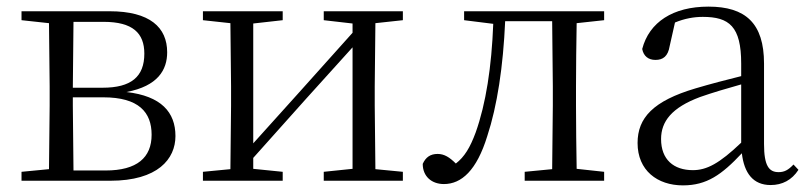

<svg xmlns="http://www.w3.org/2000/svg" viewBox="-20 -546 2444 580"><path d="M127 0H313C457 0 510 -66 510 -135C510 -207 467 -256 362 -268C457 -286 485 -335 485 -388C485 -463 433 -512 311 -512H45V-485L128 -476L130 -285V-227L128 -35L45 -27V0ZM202 -480H293C381 -480 416 -446 416 -384C416 -314 376 -281 290 -281H200ZM200 -252H292C399 -252 438 -207 438 -139C438 -70 394 -31 299 -31H202L200 -227Z M958 -485 1045 -475V-447L881 -264L745 -113V-475L834 -485V-512H593V-485L676 -476L678 -285V-227L676 -35L593 -27V0H834V-27L745 -36V-69L905 -248L1045 -403V-36L958 -27V0H1197V-27L1114 -35L1112 -227V-285L1114 -476L1197 -485V-512H958Z M1647 0H1805V-27L1722 -36C1721 -91 1720 -173 1720 -227V-285C1720 -338 1721 -420 1722 -476L1805 -485V-512H1382V-485L1470 -474C1465 -344 1448 -233 1417 -146C1400 -100 1383 -72 1357 -52C1338 -71 1322 -81 1302 -81C1280 -81 1266 -71 1257 -51C1257 -13 1284 10 1321 10C1374 10 1420 -31 1452 -135C1482 -226 1500 -345 1506 -482H1648L1650 -285V-227L1648 -35L1565 -27V0Z M2308 13C2343 13 2372 -2 2392 -33L2377 -49C2361 -32 2349 -26 2332 -26C2303 -26 2288 -45 2288 -111V-354C2288 -476 2232 -526 2120 -526C2013 -526 1941 -479 1920 -398C1924 -377 1938 -365 1960 -365C1983 -365 1998 -376 2003 -407L2019 -478C2048 -490 2076 -495 2103 -495C2183 -495 2219 -466 2219 -354V-316C2174 -305 2125 -292 2081 -279C1953 -241 1906 -190 1906 -114C1906 -31 1966 14 2043 14C2115 14 2160 -18 2221 -83C2228 -23 2255 13 2308 13ZM2219 -115C2153 -52 2115 -32 2073 -32C2015 -32 1977 -64 1977 -126C1977 -179 2009 -221 2095 -253C2132 -266 2176 -279 2219 -291Z"/></svg>

Font: Noto Serif CJK KR Light
Style: Regular
Weight: 300
Designer: Ryoko NISHIZUKA 西塚涼子 (kana & ideographs); Frank Grießhammer (Latin, Greek & Cyrillic); Wenlong ZHANG 张文龙 (bopomofo); San
Foundry: Adobe
Version: Version 2.001;hotconv 1.1.0;makeotfexe 2.6.0